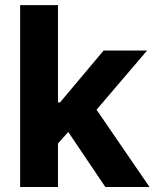

<svg xmlns="http://www.w3.org/2000/svg" viewBox="-20 -748 622 768"><path d="M60.5 -727.5H211.9V-338.4H220.2L394.5 -545.9H568.4L366.2 -309.1L578.1 0H401.4L252.9 -220.2L211.9 -173.8V0H60.5Z"/></svg>

Font: Konkhmer Sleokchher
Style: Regular
Weight: 400
Designer: Suon May Sophanith
Version: Version 1.000; ttfautohint (v1.8.4.7-5d5b);gftools[0.9.23]